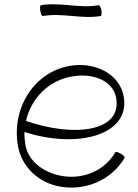

<svg xmlns="http://www.w3.org/2000/svg" viewBox="-20 -849 635 886"><path d="M178 -775C266 -791 356 -760 444 -775C449 -776 450 -788 448 -801C445 -815 440 -825 436 -825C347 -809 257 -840 169 -825C165 -824 163 -812 166 -799C168 -785 173 -775 178 -775ZM555 -121C557 -125 549 -133 537 -140C525 -147 514 -150 512 -146C463 -61 363 -20 266 -37C185 -51 111 -102 97 -181C94 -201 92 -221 93 -240C341 -160 582 -227 551 -403C532 -510 416 -565 302 -545C135 -516 32 -347 63 -175C80 -78 159 -5 257 12C375 33 495 -18 555 -121ZM311 -496C403 -513 501 -481 516 -397C544 -241 322 -214 100 -291C123 -393 202 -477 311 -496Z"/></svg>

Font: Nupuram Thin
Style: Regular
Weight: 100
Designer: Santhosh Thottingal (santhosh.thottingal@gmail.com)
Foundry: SMC
Version: Version 1.000